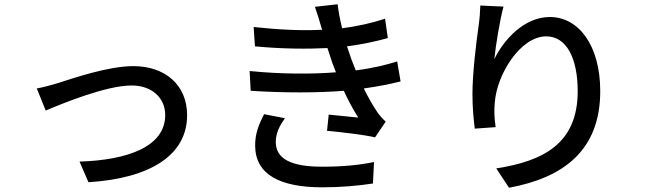

<svg xmlns="http://www.w3.org/2000/svg" viewBox="-20 -826 3040 903"><path d="M153 -410 195 -306C268 -337 478 -424 599 -424C694 -424 757 -366 757 -285C757 -134 576 -73 354 -66L396 31C686 13 860 -96 860 -284C860 -427 756 -515 607 -515C488 -515 321 -457 252 -435C221 -426 182 -415 153 -410Z M1320 -270 1222 -289C1199 -244 1179 -199 1180 -139C1182 -4 1298 55 1496 55C1580 55 1664 48 1734 37L1739 -64C1667 -49 1589 -42 1495 -42C1349 -42 1277 -79 1277 -158C1277 -201 1296 -236 1320 -270ZM1492 -695 1495 -686C1401 -681 1292 -686 1173 -699L1179 -608C1304 -596 1424 -595 1520 -600L1543 -530L1560 -486C1447 -477 1304 -477 1154 -492L1159 -399C1312 -389 1475 -389 1597 -399C1616 -357 1639 -314 1665 -273C1634 -276 1574 -282 1526 -287L1518 -211C1588 -204 1688 -193 1744 -180L1794 -254C1778 -269 1765 -283 1753 -301C1731 -334 1710 -371 1691 -410C1757 -419 1816 -431 1864 -443L1848 -537C1800 -522 1734 -505 1653 -495L1632 -549L1612 -608C1680 -617 1748 -631 1804 -647L1791 -738C1727 -717 1659 -702 1589 -693C1580 -731 1572 -769 1568 -806L1461 -794C1473 -761 1483 -727 1492 -695Z M2348 -795 2239 -800C2238 -772 2236 -739 2231 -705C2218 -614 2202 -477 2202 -383C2202 -317 2208 -259 2213 -221L2311 -228C2304 -276 2304 -310 2307 -343C2316 -475 2427 -655 2549 -655C2644 -655 2697 -553 2697 -397C2697 -149 2533 -68 2314 -34L2374 57C2629 10 2803 -118 2803 -397C2803 -612 2702 -746 2566 -746C2445 -746 2349 -639 2305 -548C2311 -611 2331 -732 2348 -795Z"/></svg>

Font: ChiuKong Gothic CL Medium
Style: Regular
Weight: 500
Designer: Ryoko NISHIZUKA 西塚涼子 (kana, bopomofo & ideographs); Paul D. Hunt (Latin, Greek & Cyrillic); Sandoll Communications 산돌커뮤니
Foundry: Adobe
Version: Version 1.300